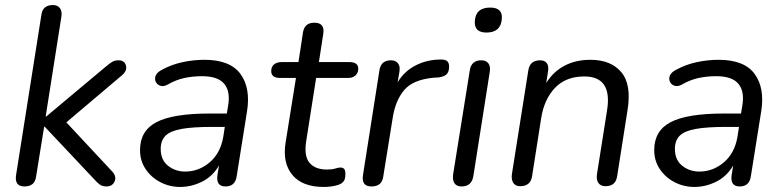

<svg xmlns="http://www.w3.org/2000/svg" viewBox="-20 -732 3103 761"><path d="M77 7Q36 7 44 -40L144 -673Q149 -712 190 -712Q209 -712 218 -699Q227 -686 223 -664L161 -270H163L403 -471Q416 -482 426 -487.5Q436 -493 450 -493Q473 -493 479 -473Q485 -453 465 -435L243 -247L425 -52Q443 -32 434 -12.5Q425 7 402 7Q386 7 375.5 -0.5Q365 -8 351 -24L157 -230H155L123 -32Q118 7 77 7Z M694 9Q652 9 615.5 -10Q579 -29 557 -62Q535 -95 535 -137Q535 -214 600.5 -248Q666 -282 810 -282H879L884 -312Q894 -369 869 -399.5Q844 -430 781 -430Q745 -430 711.5 -423Q678 -416 645 -397Q629 -388 616 -392Q603 -396 597.5 -407.5Q592 -419 597 -432Q602 -445 621 -455Q659 -476 703 -485.5Q747 -495 790 -495Q892 -495 933 -439Q974 -383 959 -290L918 -33Q912 7 874 7Q835 7 842 -39L848 -76Q823 -33 781 -12Q739 9 694 9ZM714 -52Q768 -52 811 -88.5Q854 -125 865 -190L871 -229H821Q744 -229 699.5 -221Q655 -213 636 -194Q617 -175 617 -142Q617 -98 646 -75Q675 -52 714 -52Z M1263 9Q1178 9 1138.5 -39Q1099 -87 1112 -167L1153 -423H1091Q1055 -423 1055 -450Q1055 -468 1066.5 -477Q1078 -486 1098 -486H1163L1181 -604Q1187 -642 1226 -642Q1269 -642 1261 -596L1244 -486H1364Q1400 -486 1400 -460Q1400 -443 1389 -433Q1378 -423 1360 -423H1233L1194 -175Q1184 -114 1206.5 -87Q1229 -60 1276 -60Q1297 -60 1309 -64Q1321 -68 1329 -68Q1339 -68 1344 -62.5Q1349 -57 1349 -43Q1349 -23 1342.5 -14Q1336 -5 1323 0Q1297 9 1263 9Z M1452 7Q1411 7 1419 -40L1484 -454Q1490 -493 1530 -493Q1548 -493 1557.5 -481Q1567 -469 1563 -447L1556 -406Q1582 -449 1626 -472Q1670 -495 1722 -496Q1743 -497 1751.5 -490.5Q1760 -484 1760 -468Q1760 -447 1750 -437.5Q1740 -428 1718 -425L1698 -424Q1617 -416 1582.5 -375.5Q1548 -335 1537 -268L1499 -32Q1494 7 1452 7Z M1908 -603Q1859 -603 1862 -648Q1865 -702 1923 -702Q1973 -702 1969 -657Q1965 -603 1908 -603ZM1809 7Q1790 7 1781.5 -5.5Q1773 -18 1776 -41L1842 -453Q1848 -493 1888 -493Q1907 -493 1916 -480.5Q1925 -468 1921 -446L1856 -33Q1849 7 1809 7Z M2042 6Q2023 6 2014.5 -7Q2006 -20 2009 -42L2074 -453Q2080 -493 2121 -493Q2139 -493 2147.5 -481.5Q2156 -470 2152 -448L2145 -403Q2172 -447 2216.5 -471Q2261 -495 2320 -495Q2401 -495 2442.5 -446Q2484 -397 2467 -294L2426 -33Q2420 6 2380 6Q2361 6 2352 -6.5Q2343 -19 2346 -41L2386 -294Q2408 -429 2296 -429Q2223 -429 2180 -384Q2137 -339 2125 -264L2089 -34Q2083 6 2042 6Z M2732 9Q2690 9 2653.5 -10Q2617 -29 2595 -62Q2573 -95 2573 -137Q2573 -214 2638.5 -248Q2704 -282 2848 -282H2917L2922 -312Q2932 -369 2907 -399.5Q2882 -430 2819 -430Q2783 -430 2749.5 -423Q2716 -416 2683 -397Q2667 -388 2654 -392Q2641 -396 2635.5 -407.5Q2630 -419 2635 -432Q2640 -445 2659 -455Q2697 -476 2741 -485.5Q2785 -495 2828 -495Q2930 -495 2971 -439Q3012 -383 2997 -290L2956 -33Q2950 7 2912 7Q2873 7 2880 -39L2886 -76Q2861 -33 2819 -12Q2777 9 2732 9ZM2752 -52Q2806 -52 2849 -88.5Q2892 -125 2903 -190L2909 -229H2859Q2782 -229 2737.5 -221Q2693 -213 2674 -194Q2655 -175 2655 -142Q2655 -98 2684 -75Q2713 -52 2752 -52Z"/></svg>

Font: Nunito
Style: Italic
Weight: 400
Italic angle: -9°
Designer: Vernon Adams
Foundry: Vernon Adams
Version: Version 3.601; ttfautohint (v1.8.2.53-6de2)